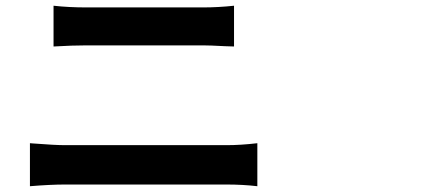

<svg xmlns="http://www.w3.org/2000/svg" viewBox="-20 -683 1540 667"><path d="M84 -36.1V-185.5Q87.9 -185.5 95.7 -184.6Q171.9 -178.7 206.1 -178.7H766.6Q816.4 -178.7 874 -185.5V-36.1Q823.2 -42 766.6 -42H206.1Q156.2 -42 84 -36.1ZM166 -521.5V-663.1Q218.8 -657.2 280.3 -657.2H684.6Q738.3 -657.2 793 -663.1V-521.5Q784.2 -521.5 761.7 -522.5Q708 -525.4 684.6 -525.4H281.2Q232.4 -525.4 166 -521.5Z"/></svg>

Font: Bpmf GenYo Gothic B
Style: B
Weight: 700
Foundry: But Ko
Version: Version 1.320